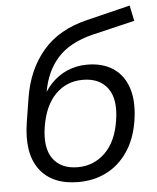

<svg xmlns="http://www.w3.org/2000/svg" viewBox="-53 -790 689 844"><g transform="rotate(-5 291.0 -367.5)"><path d="M259.9 8.9Q143.6 8.9 88.9 -64.3Q34.2 -137.6 55.7 -273.5L72.8 -379.8Q92.2 -501.3 162.5 -584.4Q232.8 -667.5 360.3 -697.6L550.8 -744.4L565 -675.7L377.2 -631Q275.1 -605.7 222.3 -546.9Q169.5 -488.1 153.9 -396.9L147.1 -356.7H132.3Q151.8 -402.2 182.6 -434.6Q213.4 -467.1 253.9 -484.5Q294.3 -501.9 341.7 -501.9Q409.8 -501.9 456.3 -470.9Q502.8 -439.9 521.8 -380.6Q540.8 -321.3 527.3 -236.7Q514.3 -157.2 476.6 -102.2Q439 -47.1 383.3 -19.1Q327.7 8.9 259.9 8.9ZM262.4 -56.4Q332.6 -56.4 382.9 -105.1Q433.1 -153.9 447.3 -245.8Q462.4 -339.1 426.5 -388.1Q390.7 -437.1 316.5 -437.1Q245.4 -437.1 196.6 -388.3Q147.9 -339.6 132.8 -247.7Q117.6 -154.3 152.9 -105.4Q188.3 -56.4 262.4 -56.4Z"/></g></svg>

Font: Mulish ExtraLight
Style: Italic
Weight: 200
Italic angle: -9°
Designer: Vernon Adams
Foundry: Vernon Adams
Version: Version 3.603